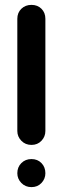

<svg xmlns="http://www.w3.org/2000/svg" viewBox="-20 -757 260 787"><path d="M166 -220Q166 -197 150 -180Q134 -163 109 -163Q84 -163 67.5 -180Q51 -197 51 -220V-680Q51 -705 67.5 -721Q84 -737 109 -737Q134 -737 150 -721Q166 -705 166 -680ZM166 -47Q166 -24 150 -7Q134 10 109 10Q84 10 67.5 -7Q51 -24 51 -47Q51 -72 67.5 -88.5Q84 -105 109 -105Q134 -105 150 -88.5Q166 -72 166 -47Z"/></svg>

Font: VDS
Style: Bold
Weight: 700
Designer: artmaker
Foundry: artmaker
Version: Version 1.000 2009 initial release